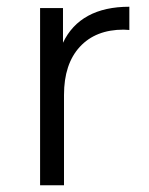

<svg xmlns="http://www.w3.org/2000/svg" viewBox="-20 -550 441 570"><path d="M364 -530V-461L347 -462Q264 -462 217 -411Q170 -360 170 -268V0H99V-526H167V-423Q192 -476 241.5 -503Q291 -530 364 -530Z"/></svg>

Font: APTA Sans Regular
Style: Regular
Weight: 400
Version: Version 7.200